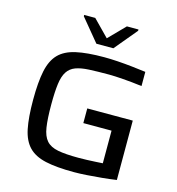

<svg xmlns="http://www.w3.org/2000/svg" viewBox="-129 -1018 1046 1137"><g transform="rotate(15 393.5 -449.5)"><path d="M428 8Q321 8 253.5 -7Q186 -22 149 -60.5Q112 -99 98 -167.5Q84 -236 84 -344Q84 -452 98.5 -521Q113 -590 150 -628Q187 -666 254 -681Q321 -696 426 -696Q464 -696 509.5 -693Q555 -690 600 -685Q645 -680 683 -675V-588Q621 -596 566.5 -600Q512 -604 480 -604Q408 -604 358 -601.5Q308 -599 276 -587Q244 -575 226 -547.5Q208 -520 201.5 -471Q195 -422 195 -344Q195 -258 203 -205.5Q211 -153 235 -126Q259 -99 306 -90Q353 -81 432 -81Q456 -81 484.5 -82Q513 -83 538.5 -84.5Q564 -86 580 -87V-287H407V-377H686V-13Q645 -7 598.5 -2.5Q552 2 507.5 5Q463 8 428 8ZM360 -761 246 -899V-907H314L411 -808L508 -907H579V-899L464 -761Z"/></g></svg>

Font: Saira Expanded Medium
Style: Regular
Weight: 500
Width: 7
Designer: Hector Gatti with collaboration of the Omnibus-Type team
Foundry: Omnibus-Type
Version: Version 1.100; ttfautohint (v1.8.3)